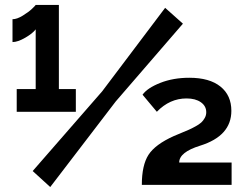

<svg xmlns="http://www.w3.org/2000/svg" viewBox="-20 -751 997 780"><path d="M288.1 -389.2V-296.9H47.9V-389.2H125V-631.8Q113.3 -615.7 82.8 -597.9Q52.2 -580.1 30.8 -580.1V-672.9Q48.8 -672.9 72.5 -687.5Q96.2 -702.1 109.9 -715.1Q123.5 -728 125 -731H219.2V-389.2ZM112.8 -56.2 395 -379.9 650.9 -719.2 723.1 -654.8 450.2 -338.9 184.1 8.8ZM556.2 0Q556.2 -80.1 583.3 -122.1Q610.4 -164.1 686 -198.2Q695.3 -202.1 715.8 -210.7Q736.3 -219.2 747.1 -223.9Q757.8 -228.5 773.4 -237.1Q789.1 -245.6 797.4 -253.2Q805.7 -260.7 811.8 -271.7Q817.9 -282.7 817.9 -294.9Q817.9 -320.3 795.9 -335.7Q773.9 -351.1 737.8 -351.1Q669.4 -351.1 617.2 -296.9L559.1 -366.2Q578.6 -393.6 631.1 -414.3Q683.6 -435.1 749 -435.1Q831.1 -435.1 875.5 -399.4Q919.9 -363.8 919.9 -300.8Q919.9 -198.7 793 -159.2Q708 -132.8 708 -90.8H920.9V0Z"/></svg>

Font: Rawline ExtraBold
Style: Regular
Weight: 800
Designer: Matt McInerney, Pablo Impallari, Rodrigo Fuenzalida
Foundry: Matt McInerney, Pablo Impallari, Rodrigo Fuenzalida
Version: Version 4.020;PS 004.020;hotconv 1.0.88;makeotf.lib2.5.64775